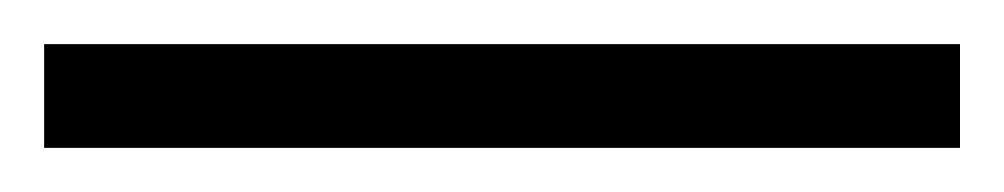

<svg xmlns="http://www.w3.org/2000/svg" viewBox="-22 70 455 87"><path d="M-2 90V137H413V90Z"/></svg>

Font: Noto Sans Devanagari UI Light
Style: Regular
Weight: 300
Designer: Jelle Bosma - Monotype Design Team
Foundry: Monotype Imaging Inc.
Version: Version 2.004